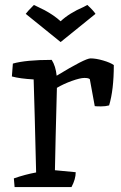

<svg xmlns="http://www.w3.org/2000/svg" viewBox="-20 -756 489 776"><path d="M210 -401Q204 -179 202 -68L286 -60Q286 -32 269 0H39L36 -35Q82 -51 126 -59Q120 -313 116 -435Q61 -438 28 -447L32 -499Q85 -514 189 -514Q205 -489 209 -450Q324 -520 346 -520Q368 -520 397 -511.5Q426 -503 440 -493Q440 -393 421 -330Q407 -326 388.5 -326Q370 -326 363 -327L343 -436Q338 -441 321 -441Q304 -441 270.5 -429Q237 -417 210 -401ZM366 -700 225 -586 84 -700Q90 -709 117 -736Q118 -735 132.5 -728.5Q147 -722 160 -715Q199 -694 225 -670Q260 -703 318 -728Q332 -735 333 -736Q357 -714 366 -700Z"/></svg>

Font: Inika
Style: Regular
Weight: 400
Designer: Constanza Artigas Preller
Foundry: Constanza Artigas Preller
Version: Version 1.001